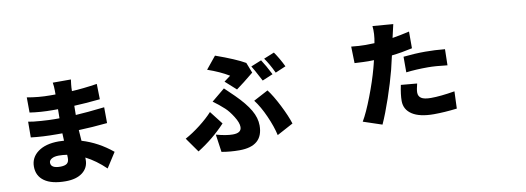

<svg xmlns="http://www.w3.org/2000/svg" viewBox="-65 -1223 4630 1691"><g transform="rotate(-10 2250.0 -377.5)"><path d="M463.9 -138.7Q463.9 -155.3 462.9 -167Q425.8 -172.9 388.7 -172.9Q348.6 -172.9 325.2 -159.2Q301.8 -145.5 301.8 -124Q301.8 -74.2 385.7 -74.2Q425.8 -74.2 444.8 -88.4Q463.9 -102.5 463.9 -138.7ZM878.9 -120.1 793 13.7Q708 -68.4 616.2 -115.2V-94.7Q616.2 -24.4 561.5 18.1Q506.8 60.5 410.2 60.5Q286.1 60.5 221.2 14.6Q156.2 -31.2 156.2 -115.2Q156.2 -196.3 224.1 -246.1Q292 -295.9 409.2 -295.9Q425.8 -295.9 457 -293.9L454.1 -360.4H406.2Q277.3 -360.4 173.8 -373L174.8 -513.7Q210 -505.9 287.1 -500.5Q364.3 -495.1 408.2 -495.1H452.1L453.1 -576.2H406.2Q295.9 -576.2 201.2 -590.8L200.2 -726.6Q302.7 -708 405.3 -708H454.1V-742.2Q454.1 -781.2 448.2 -814.5H610.4Q603.5 -763.7 602.5 -742.2L601.6 -711.9Q700.2 -716.8 828.1 -736.3L831.1 -598.6Q694.3 -585 599.6 -581.1L598.6 -499Q692.4 -503.9 856.4 -522.5L857.4 -380.9Q719.7 -367.2 601.6 -363.3Q602.5 -348.6 605 -315.9Q607.4 -283.2 608.4 -266.6Q754.9 -222.7 878.9 -120.1Z M2289.1 -689.5Q2323.2 -638.7 2367.2 -551.8L2272.5 -511.7Q2210.9 -628.9 2195.3 -651.4ZM2412.1 -737.3Q2455.1 -675.8 2491.2 -600.6L2397.5 -560.5Q2357.4 -645.5 2318.4 -699.2ZM2036.1 -473.6 1939.5 -560.5Q1958 -573.2 1997.1 -603.5Q1917 -652.3 1806.6 -690.4L1896.5 -800.8Q2075.2 -737.3 2157.2 -689.5L2193.4 -596.7Q2098.6 -518.6 2036.1 -473.6ZM1805.7 43.9 1783.2 -114.3Q1872.1 -89.8 1931.6 -89.8Q2008.8 -89.8 2008.8 -143.6Q2008.8 -181.6 1973.6 -237.8Q1938.5 -293.9 1904.3 -325.2Q1856.4 -369.1 1805.7 -405.3L1923.8 -502.9Q1940.4 -486.3 1968.3 -460Q1996.1 -433.6 2008.8 -420.9Q2095.7 -335 2136.2 -265.1Q2176.8 -195.3 2176.8 -127Q2176.8 57.6 1964.8 57.6Q1882.8 57.6 1805.7 43.9ZM2464.8 -93.8 2319.3 -15.6Q2301.8 -94.7 2259.3 -190.4Q2216.8 -286.1 2168 -349.6L2298.8 -418.9Q2341.8 -363.3 2392.1 -264.2Q2442.4 -165 2464.8 -93.8ZM1858.4 -201.2Q1748 -83 1607.4 4.9L1515.6 -125Q1581.1 -160.2 1651.4 -214.8Q1721.7 -269.5 1766.6 -319.3Z M3530.3 -363.3V-502.9Q3633.8 -513.7 3725.6 -513.7Q3812.5 -513.7 3901.4 -504.9L3898.4 -361.3Q3793 -374 3725.6 -374Q3617.2 -374 3530.3 -363.3ZM3616.2 -712.9V-563.5Q3520.5 -542 3431.6 -532.2Q3405.3 -419.9 3402.3 -407.2Q3374 -297.9 3329.1 -166Q3284.2 -34.2 3244.1 53.7L3077.1 -2Q3119.1 -72.3 3170.4 -206.1Q3221.7 -339.8 3251 -449.2Q3252 -453.1 3258.8 -479Q3265.6 -504.9 3268.6 -518.6Q3252 -517.6 3218.8 -517.6Q3181.6 -517.6 3095.7 -522.5L3091.8 -670.9Q3163.1 -663.1 3219.7 -663.1Q3246.1 -663.1 3298.8 -665Q3315.4 -748 3307.6 -816.4L3491.2 -801.8Q3477.5 -747.1 3467.8 -700.2L3463.9 -682.6Q3532.2 -693.4 3616.2 -712.9ZM3463.9 -262.7 3607.4 -250Q3593.8 -197.3 3593.8 -170.9Q3593.8 -137.7 3619.6 -120.6Q3645.5 -103.5 3707 -103.5Q3790 -103.5 3918.9 -125L3913.1 28.3Q3799.8 42 3706.1 42Q3579.1 42 3512.7 -1.5Q3446.3 -44.9 3446.3 -122.1Q3446.3 -179.7 3463.9 -262.7Z"/></g></svg>

Font: Bpmf Zihi Sans Heavy
Style: Heavy
Weight: 900
Foundry: But Ko
Version: Version 1.320